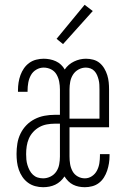

<svg xmlns="http://www.w3.org/2000/svg" viewBox="-20 -773 540 801"><path d="M160 8Q143 8 126.5 3.5Q110 -1 96.5 -11Q83 -21 73.5 -35Q64 -49 58.5 -65Q53 -81 51 -97.5Q49 -114 49 -131Q49 -153 52.5 -174.5Q56 -196 65.5 -215.5Q75 -235 90 -250.5Q105 -266 124.5 -276Q144 -286 165.5 -290Q187 -294 208 -294H230V-400Q230 -416 227 -432Q224 -448 216 -462Q208 -476 193.5 -483.5Q179 -491 162 -491Q146 -491 131.5 -482.5Q117 -474 109 -459.5Q101 -445 98 -428.5Q95 -412 95 -395Q95 -394 95 -392.5Q95 -391 95 -390H55Q55 -392 55 -394Q55 -396 55 -397Q55 -413 57.5 -429Q60 -445 65.5 -460Q71 -475 80 -488Q89 -501 102 -510.5Q115 -520 131 -524Q147 -528 162 -528Q175 -528 188 -525.5Q201 -523 213 -517.5Q225 -512 234.5 -503Q244 -494 250 -483Q265 -505 289 -516.5Q313 -528 339 -528Q354 -528 369 -524Q384 -520 395.5 -510.5Q407 -501 415 -487.5Q423 -474 427.5 -459.5Q432 -445 433.5 -430Q435 -415 435 -400V-242H270V-120Q270 -104 272.5 -88.5Q275 -73 282.5 -59Q290 -45 304 -37Q318 -29 334 -29Q350 -29 363.5 -38Q377 -47 384.5 -61.5Q392 -76 394.5 -92Q397 -108 397 -125Q397 -126 397 -127.5Q397 -129 397 -130H437Q437 -128 437 -126Q437 -124 437 -123Q437 -107 434.5 -91.5Q432 -76 427 -61Q422 -46 413.5 -32.5Q405 -19 392.5 -9.5Q380 0 364.5 4Q349 8 334 8Q321 8 308.5 5.5Q296 3 285 -2.5Q274 -8 265 -17Q256 -26 249 -37Q242 -26 232 -17Q222 -8 210.5 -2.5Q199 3 186 5.5Q173 8 160 8ZM270 -278H395V-400Q395 -410 394.5 -420Q394 -430 391.5 -440Q389 -450 385 -459.5Q381 -469 374 -476.5Q367 -484 357.5 -487.5Q348 -491 338 -491Q322 -491 307.5 -483Q293 -475 284.5 -461.5Q276 -448 273 -432Q270 -416 270 -400ZM160 -29Q176 -29 191 -36.5Q206 -44 215 -57.5Q224 -71 227 -87.5Q230 -104 230 -120V-257H208Q192 -257 175.5 -254Q159 -251 144.5 -243Q130 -235 118.5 -222.5Q107 -210 100.5 -195Q94 -180 91.5 -163.5Q89 -147 89 -130Q89 -119 90 -107.5Q91 -96 94.5 -84.5Q98 -73 103.5 -62.5Q109 -52 117.5 -44Q126 -36 137 -32.5Q148 -29 160 -29ZM243 -589 216 -611 333 -753 367 -727Z"/></svg>

Font: Iosevka SS04 Extralight
Style: Regular
Weight: 200
Monospace: yes
Designer: Belleve Invis
Foundry: Belleve Invis
Version: Version 19.0.0; ttfautohint (v1.8.4)